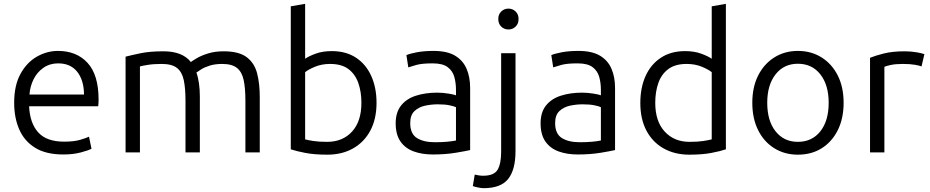

<svg xmlns="http://www.w3.org/2000/svg" viewBox="-20 -796 4860 1003"><path d="M311 11Q220 11 163.5 -24Q107 -59 80.5 -120Q54 -181 54 -259Q54 -350 87 -410Q120 -470 172.5 -500Q225 -530 283 -530Q380 -530 437.5 -467.5Q495 -405 495 -275Q495 -268 494.5 -258.5Q494 -249 493 -241H132Q136 -153 179.5 -104.5Q223 -56 315 -56Q366 -56 398.5 -65.5Q431 -75 445 -82L458 -19Q444 -11 403.5 0Q363 11 311 11ZM134 -302H419Q418 -378 383 -421.5Q348 -465 284 -465Q240 -465 207 -442Q174 -419 155.5 -382Q137 -345 134 -302Z M636 0V-500Q667 -508 715 -518Q763 -528 834 -528Q933 -528 977 -472Q986 -479 1009 -492.5Q1032 -506 1067.5 -517Q1103 -528 1148 -528Q1228 -528 1268.5 -497.5Q1309 -467 1323 -413.5Q1337 -360 1337 -290V0H1262V-269Q1262 -335 1253 -377.5Q1244 -420 1218 -441Q1192 -462 1141 -462Q1104 -462 1076.5 -453.5Q1049 -445 1031.5 -434Q1014 -423 1006 -417Q1015 -392 1019.5 -360Q1024 -328 1024 -293V0H949V-269Q949 -335 940 -377.5Q931 -420 904.5 -441Q878 -462 825 -462Q782 -462 751.5 -457Q721 -452 711 -449V0Z M1690 12Q1623 12 1576 3Q1529 -6 1499 -16V-763L1574 -776V-489Q1592 -502 1628.5 -515.5Q1665 -529 1713 -529Q1788 -529 1840 -494.5Q1892 -460 1919.5 -399Q1947 -338 1947 -259Q1947 -175 1915 -114.5Q1883 -54 1825 -21Q1767 12 1690 12ZM1689 -55Q1770 -55 1819 -108.5Q1868 -162 1868 -259Q1868 -316 1852 -362Q1836 -408 1800.5 -435Q1765 -462 1704 -462Q1661 -462 1626 -447.5Q1591 -433 1574 -419V-68Q1588 -64 1616.5 -59.5Q1645 -55 1689 -55Z M2241 11Q2185 11 2141 -5Q2097 -21 2072 -57Q2047 -93 2047 -152Q2047 -209 2075 -244.5Q2103 -280 2152.5 -296Q2202 -312 2264 -312Q2292 -312 2323 -307Q2354 -302 2362 -298V-328Q2362 -362 2353.5 -393.5Q2345 -425 2319 -445Q2293 -465 2240 -465Q2185 -465 2156 -457Q2127 -449 2113 -444L2103 -508Q2121 -516 2158 -523Q2195 -530 2245 -530Q2316 -530 2357.5 -505Q2399 -480 2417.5 -436.5Q2436 -393 2436 -337V-12Q2415 -7 2361 2Q2307 11 2241 11ZM2252 -53Q2287 -53 2315 -55.5Q2343 -58 2362 -62V-236Q2352 -241 2328 -246Q2304 -251 2266 -251Q2234 -251 2201 -244Q2168 -237 2145.5 -216Q2123 -195 2123 -153Q2123 -97 2158 -75Q2193 -53 2252 -53Z M2507 187Q2496 187 2478 183.5Q2460 180 2450 176L2460 116Q2468 118 2480 120Q2492 122 2504 122Q2561 122 2579.5 90.5Q2598 59 2598 -4V-518H2673V-7Q2673 91 2634.5 139Q2596 187 2507 187ZM2636 -642Q2614 -642 2598.5 -657Q2583 -672 2583 -697Q2583 -721 2598.5 -736Q2614 -751 2636 -751Q2658 -751 2673.5 -736Q2689 -721 2689 -697Q2689 -672 2673.5 -657Q2658 -642 2636 -642Z M2998 11Q2942 11 2898 -5Q2854 -21 2829 -57Q2804 -93 2804 -152Q2804 -209 2832 -244.5Q2860 -280 2909.5 -296Q2959 -312 3021 -312Q3049 -312 3080 -307Q3111 -302 3119 -298V-328Q3119 -362 3110.5 -393.5Q3102 -425 3076 -445Q3050 -465 2997 -465Q2942 -465 2913 -457Q2884 -449 2870 -444L2860 -508Q2878 -516 2915 -523Q2952 -530 3002 -530Q3073 -530 3114.5 -505Q3156 -480 3174.5 -436.5Q3193 -393 3193 -337V-12Q3172 -7 3118 2Q3064 11 2998 11ZM3009 -53Q3044 -53 3072 -55.5Q3100 -58 3119 -62V-236Q3109 -241 3085 -246Q3061 -251 3023 -251Q2991 -251 2958 -244Q2925 -237 2902.5 -216Q2880 -195 2880 -153Q2880 -97 2915 -75Q2950 -53 3009 -53Z M3581 12Q3505 12 3447 -20.5Q3389 -53 3357 -113.5Q3325 -174 3325 -258Q3325 -338 3352.5 -399Q3380 -460 3432.5 -494.5Q3485 -529 3559 -529Q3607 -529 3643.5 -515.5Q3680 -502 3698 -489V-763L3772 -776V-16Q3743 -6 3695.5 3Q3648 12 3581 12ZM3582 -55Q3626 -55 3654.5 -59.5Q3683 -64 3698 -68V-419Q3681 -433 3646 -447.5Q3611 -462 3567 -462Q3507 -462 3471 -435Q3435 -408 3419 -362Q3403 -316 3403 -259Q3403 -162 3452.5 -108.5Q3502 -55 3582 -55Z M4148 12Q4079 12 4025 -21.5Q3971 -55 3940.5 -116Q3910 -177 3910 -259Q3910 -341 3940.5 -401.5Q3971 -462 4025 -496Q4079 -530 4148 -530Q4218 -530 4272 -496Q4326 -462 4356.5 -401.5Q4387 -341 4387 -259Q4387 -177 4356.5 -116Q4326 -55 4272.5 -21.5Q4219 12 4148 12ZM4148 -55Q4222 -55 4265.5 -110Q4309 -165 4309 -259Q4309 -352 4265.5 -407.5Q4222 -463 4148 -463Q4075 -463 4031.5 -407.5Q3988 -352 3988 -259Q3988 -165 4031.5 -110Q4075 -55 4148 -55Z M4525 0V-494Q4551 -505 4596.5 -516.5Q4642 -528 4706 -528Q4737 -528 4767 -523Q4797 -518 4809 -513L4794 -449Q4785 -453 4760 -457.5Q4735 -462 4696 -462Q4658 -462 4633 -456.5Q4608 -451 4600 -447V0Z"/></svg>

Font: Ubuntu Sans
Style: Regular
Weight: 400
Designer: Dalton Maag Ltd
Foundry: Dalton Maag Ltd
Version: Version 1.006; ttfautohint (v1.8.4.7-5d5b)